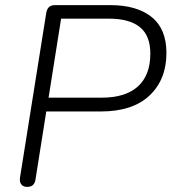

<svg xmlns="http://www.w3.org/2000/svg" viewBox="-20 -725 671 751"><path d="M86 6Q71 6 63.5 -3.5Q56 -13 58 -29L161 -675Q164 -691 172.5 -698Q181 -705 195 -705H411Q515 -705 573 -658.5Q631 -612 631 -518Q631 -414 565 -351.5Q499 -289 374 -289H161L119 -24Q117 -9 109 -1.5Q101 6 86 6ZM170 -343H378Q471 -343 519.5 -387Q568 -431 568 -515Q568 -586 527 -619Q486 -652 407 -652H219Z"/></svg>

Font: Nunito ExtraLight Light
Style: Italic
Weight: 300
Italic angle: -9°
Version: Version 3.602